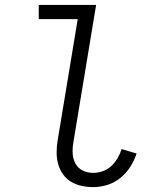

<svg xmlns="http://www.w3.org/2000/svg" viewBox="-20 -755 640 783"><path d="M361 8Q336 8 312.5 3Q289 -2 269.5 -14Q250 -26 236.5 -45Q223 -64 217 -86.5Q211 -109 211 -133.5Q211 -158 215 -182L297 -677H138V-735H372L279 -173Q275 -150 276.5 -127.5Q278 -105 288.5 -86.5Q299 -68 318.5 -59Q338 -50 361 -50Q380 -50 399.5 -57Q419 -64 434 -78Q449 -92 459.5 -110Q470 -128 476 -147L537 -129Q528 -101 511.5 -75Q495 -49 471 -29.5Q447 -10 418 -1Q389 8 361 8Z"/></svg>

Font: Iosevka Curly Light Extended
Style: Italic
Weight: 300
Width: 7
Italic angle: -9°
Monospace: yes
Designer: Belleve Invis
Foundry: Belleve Invis
Version: Version 11.1.0; ttfautohint (v1.8.3)